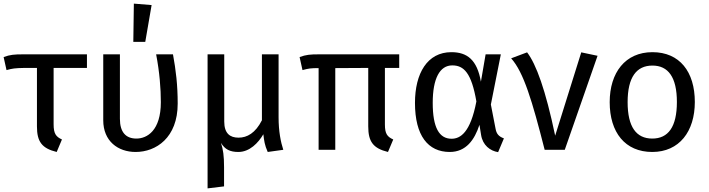

<svg xmlns="http://www.w3.org/2000/svg" viewBox="-25 -827 3913 1060"><path d="M455 -452V-527H102C53 -527 31 -525 -5 -512L11 -440C44 -449 57 -451 110 -452H179V-129C179 -45 206 -8 288 12L317 -57C284 -72 271 -89 271 -141V-452Z M930 -527H837C856 -428 863 -338 863 -263C863 -106 787 -62 728 -62C670 -62 637 -97 637 -171V-527H545V-163C545 -48 626 12 724 12C836 12 956 -66 956 -255C956 -358 946 -440 930 -527ZM714 -807 711 -596H777L812 -799Z M1513 -180V-527H1421V-163C1385 -92 1339 -67 1292 -67C1245 -67 1213 -90 1213 -156V-527H1121V213L1212 202V96C1212 33 1207 -1 1195 -38C1217 -2 1245 12 1291 12C1353 12 1401 -38 1429 -86V-85C1433 -51 1436 -26 1453 12L1539 0C1525 -43 1513 -101 1513 -180Z M2179 -452V-527H1736C1687 -527 1665 -525 1629 -512L1645 -440C1678 -449 1691 -451 1734 -451V0H1826V-451L2008 -452V-129C2008 -45 2035 -8 2117 12L2146 -57C2113 -72 2100 -88 2100 -140V-452Z M2472 -466C2536 -466 2578 -424 2605 -267C2572 -94 2516 -61 2468 -61C2400 -61 2364 -122 2364 -259C2364 -394 2403 -466 2472 -466ZM2467 -539C2334 -539 2266 -422 2266 -259C2266 -78 2338 12 2458 12C2548 12 2595 -55 2622 -138L2631 -82C2640 -25 2681 6 2725 13L2757 -63C2727 -74 2716 -89 2711 -116L2685 -250L2740 -527H2656L2630 -376C2609 -497 2554 -539 2467 -539Z M2885 -538 2797 -505C2866 -428 2913 -271 2982 0H3093L3274 -519L3184 -538L3040 -78C2987 -331 2935 -473 2885 -538Z M3577 -465C3664 -465 3712 -401 3712 -264C3712 -126 3664 -62 3576 -62C3488 -62 3440 -126 3440 -263C3440 -401 3489 -465 3577 -465ZM3577 -539C3427 -539 3341 -426 3341 -263C3341 -96 3426 12 3576 12C3725 12 3811 -101 3811 -264C3811 -431 3727 -539 3577 -539Z"/></svg>

Font: Fira Math
Style: Regular
Weight: 400
Designer: Xiangdong Zeng
Foundry: Xiangdong Zeng
Version: Version 0.3.4